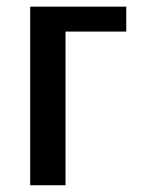

<svg xmlns="http://www.w3.org/2000/svg" viewBox="-20 -548 422 568"><path d="M173.8 -454.6V0H69.3V-528.3H353.5V-454.6Z"/></svg>

Font: Arimo Medium
Style: Regular
Weight: 500
Designer: Steve Matteson
Foundry: Monotype Imaging Inc.
Version: Version 1.33